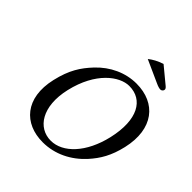

<svg xmlns="http://www.w3.org/2000/svg" viewBox="-220 -969 1130 1130"><g transform="rotate(45 344.5 -404.5)"><path d="M442.1 -585C557.1 -585 619.8 -480 576.9 -294C539 -130 442.9 -30 342.9 -30C235.9 -30 162.4 -136 202.8 -311C246.7 -501 362.1 -585 442.1 -585ZM678.3 -313C723 -507 625.3 -625 462.3 -625C372.3 -625 284.1 -585 217.7 -514C164.5 -457 126.3 -400 101.9 -294C57.1 -100 160.7 10 315.7 10C416.7 10 507.3 -36 574.4 -110C622.9 -164 657 -221 678.3 -313ZM493.1 -819C456.2 -807.4 429.1 -791.7 406.7 -774L546.1 -711C565.1 -702 578.4 -699 586.4 -699C594.4 -699 603 -706 604.8 -714C606.5 -721 603.8 -727 594.7 -735Z"/></g></svg>

Font: Linux Libertine Mono O
Style: Mono Oblique
Weight: 400
Italic angle: -13°
Designer: Philipp H. Poll
Foundry: Philipp H. Poll
Version: Version 5.1.7